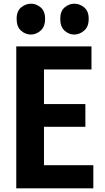

<svg xmlns="http://www.w3.org/2000/svg" viewBox="-20 -1019 570 1039"><path d="M196 -125H485V0H68V-768H475V-643H196L218 -671V-434L196 -456H442V-333H196L218 -362V-97ZM147 -832Q118 -832 94 -853Q70 -874 70 -917Q70 -959 94.5 -979Q119 -999 148 -999Q176 -999 200 -979Q224 -959 224 -917Q224 -874 199.5 -853Q175 -832 147 -832ZM381 -832Q353 -832 329.5 -853Q306 -874 306 -917Q306 -959 330 -979Q354 -999 382 -999Q411 -999 435.5 -979Q460 -959 460 -917Q460 -874 435 -853Q410 -832 381 -832Z"/></svg>

Font: Yaldevi ExtraLight
Style: Bold
Weight: 700
Version: Version 1.100